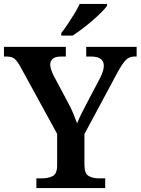

<svg xmlns="http://www.w3.org/2000/svg" viewBox="-22 -951 711 971"><path d="M162 0V-49H190Q222 -49 244.5 -60.5Q267 -72 267 -116V-274L82 -612Q66 -641 52.5 -653Q39 -665 11 -665H-2V-714H311V-665H286Q257 -665 244.5 -653.5Q232 -642 232 -625Q232 -612 237 -597.5Q242 -583 248 -571L322 -432Q338 -403 348.5 -377Q359 -351 368 -327Q377 -351 392.5 -381.5Q408 -412 425 -444L485 -558Q495 -578 499 -593Q503 -608 503 -618Q503 -665 439 -665H414V-714H669V-665H657Q633 -665 616 -649Q599 -633 574 -588L405 -273V-118Q405 -73 426.5 -61Q448 -49 478 -49H510V0ZM288 -784Q303 -803 320.5 -829Q338 -855 354.5 -882Q371 -909 381 -931H519V-921Q510 -908 490 -888Q470 -868 444.5 -846Q419 -824 393 -804.5Q367 -785 345 -771H288Z"/></svg>

Font: Noto Serif Malayalam SemiBold
Style: Regular
Weight: 600
Designer: Indian type Foundry, Jelle Bosma, Monotype Design Team
Foundry: Monotype Imaging Inc.
Version: Version 2.104; ttfautohint (v1.8.4.7-5d5b)